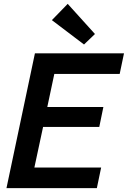

<svg xmlns="http://www.w3.org/2000/svg" viewBox="-20 -981 666 1001"><path d="M13.7 0 162.1 -703.1H626.5L604 -595.7H263.2L226.6 -423.3H519L497.6 -319.3H204.6L159.2 -107.4H507.3L484.9 0ZM418 -749 250.5 -876 333 -960.9 475.1 -803.7Z"/></svg>

Font: Schibsted Grotesk SemiBold
Style: Italic
Weight: 600
Italic angle: -12°
Designer: Bakken & Baeck AS, Henrik Kongsvoll
Foundry: Schibsted ASA
Version: Version 1.100;gftools[0.9.25]